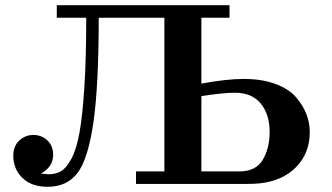

<svg xmlns="http://www.w3.org/2000/svg" viewBox="-20 -706 1274 737"><path d="M31 -109Q31 -145 54 -166.5Q77 -188 108 -188Q140 -188 162 -167Q184 -146 184 -112Q184 -65 137 -40Q164 -37 165 -37Q194 -37 214.5 -49Q235 -61 254.5 -97.5Q274 -134 285.5 -199Q297 -264 304 -374Q311 -484 311 -638H198V-686H861V-638H753V-385Q849 -403 916 -403Q986 -403 1038 -383.5Q1090 -364 1117 -332Q1144 -300 1156.5 -267Q1169 -234 1169 -199Q1169 -118 1116.5 -64.5Q1064 -11 975 -2Q958 0 923 0H502V-48H611V-638H359Q359 -377 338.5 -236Q318 -95 277.5 -42Q237 11 163 11Q101 11 66 -23Q31 -57 31 -109ZM753 -48H899Q962 -48 988.5 -92.5Q1015 -137 1015 -199Q1015 -267 981 -308.5Q947 -350 882 -350Q835 -350 753 -337Z"/></svg>

Font: CMU Serif
Style: Bold
Weight: 700
Version: Version 0.7.0